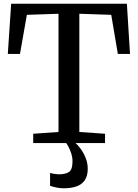

<svg xmlns="http://www.w3.org/2000/svg" viewBox="-20 -763 735 1024"><path d="M292 -59.2V-689.6L123.3 -683.9L86.5 -475.2H21.7L39.5 -743H656.7L673.4 -475.2H608.6L573.2 -683.9L403.1 -689.6V-59.2L540.2 -49.6V0H157.1V-49.6ZM320.5 241.2Q301.4 241.2 280.9 237.1Q260.4 232.9 247 227.8L247.2 159.1Q257.7 162.6 271.6 164.6Q285.5 166.7 292.6 166.7Q328.7 166.7 347.7 154.4Q366.7 142 366.7 96.4Q366.7 76.3 360.4 56.3Q354 36.4 346 21.2Q337.9 5.9 333.1 0H364.4H383.1Q393.7 8.8 409.3 29.5Q424.9 50.2 436.7 78.9Q448.5 107.7 447.9 139.9Q447.4 176.3 431.8 198.7Q416.2 221.1 388 231.1Q359.8 241.2 320.5 241.2Z"/></svg>

Font: Merriweather Light
Style: Regular
Weight: 300
Designer: Eben Sorkin
Foundry: Eben Sorkin
Version: Version 2.100